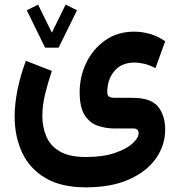

<svg xmlns="http://www.w3.org/2000/svg" viewBox="-20 -553 762 819"><path d="M172.4 -349.6 94.2 -509.3 142.6 -533.2 201.2 -413.6 259.8 -533.2 308.6 -509.3 230 -349.6ZM346.2 246.1Q240.7 246.1 173.6 206.3Q106.4 166.5 74.5 98.1Q42.5 29.8 42.5 -55.2Q42.5 -111.8 55.2 -172.6Q67.9 -233.4 90.3 -293.5L201.2 -250.5Q184.1 -200.2 172.4 -151.4Q160.6 -102.5 160.6 -59.1Q160.6 -11.2 177.5 28.8Q194.3 68.8 234.9 92.8Q275.4 116.7 346.2 116.7Q419.4 116.7 469.5 99.6Q519.5 82.5 545.4 58.8Q571.3 35.2 571.3 15.1Q571.3 6.3 566.4 0.7Q561.5 -4.9 548.8 -4.9H469.7Q433.6 -4.9 399.2 -15.9Q364.7 -26.9 342.3 -60.1Q319.8 -93.3 319.8 -159.7Q319.8 -227.1 348.4 -285.9Q377 -344.7 429.2 -381.3Q481.4 -418 552.7 -418Q586.9 -418 620.8 -408Q654.8 -397.9 684.6 -377L643.1 -262.2Q618.2 -275.4 595.7 -280.8Q573.2 -286.1 553.2 -286.1Q498.5 -286.1 468 -250Q437.5 -213.9 437.5 -160.2Q437.5 -145 446 -140.4Q454.6 -135.7 470.2 -135.7H543.9Q624.5 -135.7 654.5 -97.7Q684.6 -59.6 684.6 -0.5Q684.6 66.4 645.3 122.6Q606 178.7 530.5 212.4Q455.1 246.1 346.2 246.1Z"/></svg>

Font: Vazirmatn UI FD
Style: Bold
Weight: 700
Designer: Saber Rastikerdar
Foundry: Saber Rastikerdar
Version: Version 33.003